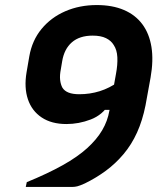

<svg xmlns="http://www.w3.org/2000/svg" viewBox="-20 -740 640 760"><path d="M363 -720Q425 -720 470.5 -700.5Q516 -681 543.5 -644Q571 -607 579.5 -554Q588 -501 576 -433L556 -323Q544 -263 522.5 -215.5Q501 -168 469.5 -130.5Q438 -93 399.5 -64.5Q361 -36 316 -14Q296 -5 286 -2.5Q276 0 265 0Q255 0 237 0Q219 0 197 0Q175 0 153 0Q131 0 112 0Q93 0 82 0L86 -19Q169 -53 228 -86Q287 -119 325 -153.5Q363 -188 384.5 -224.5Q406 -261 413 -302L439 -447Q446 -484 444.5 -513.5Q443 -543 430 -562Q420 -579 399.5 -589Q379 -599 347 -599Q295 -599 264.5 -572.5Q234 -546 226 -497L221 -467Q216 -442 218 -424Q220 -406 227 -393Q235 -380 251.5 -373.5Q268 -367 294 -367Q336 -367 374.5 -379Q413 -391 450 -417L427 -305H375L412 -328Q386 -285 339 -267Q292 -249 243 -249Q184 -249 145 -275Q106 -301 90.5 -347Q75 -393 85 -453L96 -517Q107 -580 144.5 -625.5Q182 -671 238.5 -695.5Q295 -720 363 -720Z"/></svg>

Font: RecMonoLinear Nerd Font Mono
Style: Bold Italic
Weight: 700
Italic angle: -10°
Monospace: yes
Version: Version 1.085; ttfautohint (v1.8.4.7-5d5b);Nerd Fonts 3.2.1